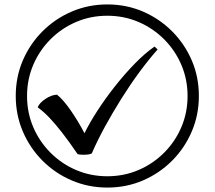

<svg xmlns="http://www.w3.org/2000/svg" viewBox="-20 -782 968 866"><path d="M355 -84Q338 -84 330 -87Q289 -147 258 -186.5Q227 -226 201.5 -252.5Q176 -279 150 -298Q158 -318 185 -336Q212 -354 237 -355Q265 -333 299 -284Q333 -235 361 -181Q384 -228 420 -283.5Q456 -339 499.5 -394Q543 -449 589 -496Q635 -543 677 -572L691 -559Q651 -514 609 -457Q567 -400 527.5 -337Q488 -274 453.5 -211Q419 -148 394 -90Q384 -84 355 -84ZM464 64Q379 64 304 32Q229 0 172 -57Q115 -114 83 -189Q51 -264 51 -349Q51 -435 83 -509.5Q115 -584 172 -641Q229 -698 304 -730Q379 -762 464 -762Q550 -762 624.5 -730Q699 -698 756 -641Q813 -584 845 -509.5Q877 -435 877 -349Q877 -264 845 -189Q813 -114 756 -57Q699 0 624.5 32Q550 64 464 64ZM464 13Q539 13 604.5 -15Q670 -43 720 -93Q770 -143 798 -208.5Q826 -274 826 -349Q826 -424 798 -489.5Q770 -555 720 -605Q670 -655 604.5 -683Q539 -711 464 -711Q389 -711 323.5 -683Q258 -655 208 -605Q158 -555 130 -489.5Q102 -424 102 -349Q102 -274 130 -208.5Q158 -143 208 -93Q258 -43 323.5 -15Q389 13 464 13Z"/></svg>

Font: lgurmukhi25
Style: Book
Weight: 400
Designer: Jelle Bosma - Monotype Design Team
Foundry: Monotype Imaging Inc.
Version: Version 2.003